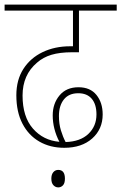

<svg xmlns="http://www.w3.org/2000/svg" viewBox="-20 -642 527 834"><path d="M259 0Q198 0 151 -27Q104 -54 77.5 -105Q51 -156 51 -228Q51 -295 81.5 -342.5Q112 -390 165 -415.5Q218 -441 285 -441H297V-596H0V-622H487V-596H323V-415H293Q240 -415 203.5 -404Q167 -393 141 -370Q78 -317 78 -227Q78 -135 123 -83.5Q168 -32 238 -26Q209 -82 209 -141Q209 -192 238.5 -227.5Q268 -263 321 -263Q372 -263 399 -229.5Q426 -196 426 -145Q426 -81 380.5 -40.5Q335 0 259 0ZM236 -138Q236 -104 244.5 -76Q253 -48 265 -25Q329 -27 364 -60.5Q399 -94 399 -145Q399 -189 378.5 -213Q358 -237 320 -237Q279 -237 257.5 -210Q236 -183 236 -138ZM203 134Q203 116 211.5 106Q220 96 233 96Q262 96 262 134Q262 154 253.5 163Q245 172 233 172Q221 172 212 162.5Q203 153 203 134Z"/></svg>

Font: Noto Sans Devanagari UI SemiCondensed Thin
Style: Regular
Weight: 100
Width: 4
Designer: Jelle Bosma - Monotype Design Team
Foundry: Monotype Imaging Inc.
Version: Version 2.004